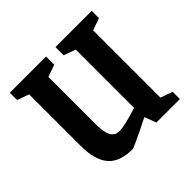

<svg xmlns="http://www.w3.org/2000/svg" viewBox="-155 -765 933 933"><g transform="rotate(-45 312.0 -298.0)"><path d="M254.9 9.8Q166.5 9.8 127.2 -36.9Q87.9 -83.5 87.9 -182.1V-534.2L26.9 -556.2V-606H275.9V-549.8L213.9 -527.8V-208Q213.9 -172.9 218.5 -149.7Q223.1 -126.5 232.2 -115.5Q241.2 -104.5 250.7 -100.8Q260.3 -97.2 273.9 -97.2Q308.6 -97.2 401.9 -127V-527.8L340.8 -549.8V-606H589.8V-556.2L527.8 -534.2V-71.8L589.8 -49.8V0H428.2L405.8 -60.1Q266.1 9.8 254.9 9.8Z"/></g></svg>

Font: Grenze SemiBold
Style: Regular
Weight: 600
Designer: Renata Polastri
Foundry: Omnibus-Type
Version: Version 1.002;PS 001.002;hotconv 1.0.88;makeotf.lib2.5.64775